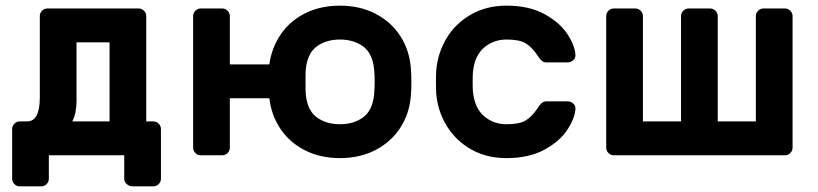

<svg xmlns="http://www.w3.org/2000/svg" viewBox="-20 -550 2896 680"><path d="M148 -520H471Q482 -520 490 -512Q498 -504 498 -493V-120H523Q534 -120 542 -112Q550 -104 550 -93V83Q550 94 542 102Q534 110 523 110H450Q438 110 429 102Q420 94 420 83V0H153V83Q153 94 145 102Q137 110 126 110H50Q39 110 31 102Q23 94 23 83V-93Q23 -104 31 -112Q39 -120 50 -120H76Q121 -120 121 -205V-493Q121 -504 129 -512Q137 -520 148 -520ZM368 -400H251V-192Q251 -149 236 -120H368Z M1437 -259Q1437 -233 1435 -209Q1430 -148 1398 -98Q1366 -48 1310.5 -19Q1255 10 1184 10Q1114 10 1059.5 -18Q1005 -46 973 -94Q941 -142 934 -202H794V-27Q794 -16 786 -8Q778 0 767 0H691Q680 0 672 -8Q664 -16 664 -27V-493Q664 -504 672 -512Q680 -520 691 -520H767Q778 -520 786 -512Q794 -504 794 -493V-322H934Q942 -381 974.5 -428.5Q1007 -476 1061 -503Q1115 -530 1184 -530Q1255 -530 1310.5 -501Q1366 -472 1398 -422Q1430 -372 1435 -310Q1437 -286 1437 -259ZM1063 -305Q1062 -295 1062 -260Q1062 -225 1063 -215Q1069 -158 1102.5 -134Q1136 -110 1184 -110Q1232 -110 1265.5 -134Q1299 -158 1305 -215Q1307 -235 1307 -260Q1307 -285 1305 -305Q1299 -362 1265.5 -386Q1232 -410 1184 -410Q1136 -410 1102.5 -386Q1069 -362 1063 -305Z M1524 0ZM1774 -110Q1819 -110 1841 -123Q1863 -136 1882 -164Q1890 -177 1897.5 -184Q1905 -191 1915 -191H1991Q2002 -191 2010.5 -183Q2019 -175 2018 -164Q2016 -131 1989 -90Q1962 -49 1907.5 -19.5Q1853 10 1774 10Q1703 10 1648.5 -21Q1594 -52 1562 -104.5Q1530 -157 1525 -219Q1524 -231 1524 -259Q1524 -288 1525 -300Q1530 -362 1561.5 -414.5Q1593 -467 1648 -498.5Q1703 -530 1774 -530Q1853 -530 1907.5 -500.5Q1962 -471 1989 -430Q2016 -389 2018 -356Q2019 -345 2010.5 -337Q2002 -329 1991 -329H1915Q1905 -329 1897.5 -336Q1890 -343 1882 -356Q1863 -384 1841 -397Q1819 -410 1774 -410Q1728 -410 1694.5 -381.5Q1661 -353 1655 -295Q1654 -285 1654 -260Q1654 -235 1655 -225Q1661 -167 1694.5 -138.5Q1728 -110 1774 -110Z M2257 -493V-120H2392V-493Q2392 -504 2400 -512Q2408 -520 2419 -520H2495Q2506 -520 2514 -512Q2522 -504 2522 -493V-120H2657V-493Q2657 -504 2665 -512Q2673 -520 2684 -520H2760Q2771 -520 2779 -512Q2787 -504 2787 -493V-27Q2787 -16 2779 -8Q2771 0 2760 0H2154Q2143 0 2135 -8Q2127 -16 2127 -27V-493Q2127 -504 2135 -512Q2143 -520 2154 -520H2230Q2241 -520 2249 -512Q2257 -504 2257 -493Z"/></svg>

Font: Hezaedrus Medium
Style: Regular
Weight: 500
Designer: Hubert & Fischer
Foundry: Hubert & Fischer
Version: Version 1.10;September 3, 2019;FontCreator 11.5.0.2425 64-bi